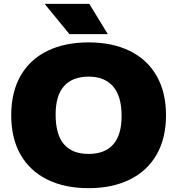

<svg xmlns="http://www.w3.org/2000/svg" viewBox="-20 -971 924 1001"><path d="M38.5 -370Q38.5 -490.5 87.2 -575.8Q136 -661 226.8 -705.5Q317.5 -750 442 -750Q566 -750 657 -705.2Q748 -660.5 796.8 -575Q845.5 -489.5 845.5 -370Q845.5 -250.5 796.5 -165Q747.5 -79.5 656.5 -34.8Q565.5 10 442 10Q318 10 227.2 -34.5Q136.5 -79 87.5 -164.2Q38.5 -249.5 38.5 -370ZM614 -366Q614 -469 569.8 -520.2Q525.5 -571.5 442 -571.5Q358.5 -571.5 314.2 -522.5Q270 -473.5 270 -374Q270 -269 313.5 -218.8Q357 -168.5 442 -168.5Q526.5 -168.5 570.2 -218Q614 -267.5 614 -366ZM342 -793 212.5 -951H445.5L542 -793Z"/></svg>

Font: Encode Sans Semi Expanded Black
Style: Regular
Weight: 900
Width: 6
Designer: Multiple Designers
Foundry: Impallari Type
Version: Version 2.000